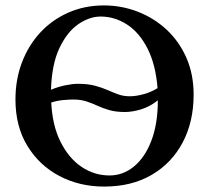

<svg xmlns="http://www.w3.org/2000/svg" viewBox="-20 -678 770 708"><path d="M694 -329Q694 -229 653.5 -152.5Q613 -76 539 -33Q465 10 364 10Q273 10 199 -29Q125 -68 81 -140Q37 -212 37 -311Q37 -385 61 -448Q85 -511 128.5 -558Q172 -605 232 -631.5Q292 -658 363 -658Q429 -658 489 -634.5Q549 -611 595 -568Q641 -525 667.5 -464.5Q694 -404 694 -329ZM561 -353Q554 -440 524 -499Q494 -558 448.5 -587.5Q403 -617 351 -617Q310 -617 269 -589Q228 -561 199.5 -501.5Q171 -442 168 -347Q194 -358 221 -363.5Q248 -369 267 -369Q304 -369 330 -362Q356 -355 376.5 -346Q397 -337 416 -330Q435 -323 459 -323Q481 -323 509 -330.5Q537 -338 561 -353ZM562 -308Q532 -284 499.5 -274.5Q467 -265 441 -265Q407 -265 383 -272Q359 -279 339.5 -288Q320 -297 299 -304Q278 -311 250 -311Q235 -311 213 -309Q191 -307 169 -300Q173 -215 203.5 -154.5Q234 -94 281 -62.5Q328 -31 384 -31Q434 -31 474.5 -64.5Q515 -98 538.5 -160Q562 -222 562 -308Z"/></svg>

Font: Libertinus Serif SemiBold
Style: Regular
Weight: 600
Designer: Philipp H. Poll, Khaled Hosny
Foundry: Caleb Maclennan
Version: Version 7.051;RELEASE